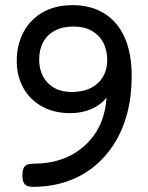

<svg xmlns="http://www.w3.org/2000/svg" viewBox="-20 -716 576 745"><path d="M107 9Q95 9 86 5.5Q77 2 72 -7.5Q67 -17 67 -36Q67 -56 72.5 -65.5Q78 -75 88 -78Q98 -81 112 -81Q164 -81 207 -94Q250 -107 284.5 -131.5Q319 -156 343.5 -189.5Q368 -223 380.5 -264.5Q393 -306 394 -352L410 -366Q401 -342 379 -321.5Q357 -301 324.5 -289Q292 -277 252 -277Q190 -277 143 -303Q96 -329 70.5 -375Q45 -421 45 -479Q45 -543 71.5 -592Q98 -641 146.5 -668.5Q195 -696 261 -696Q333 -696 384.5 -664Q436 -632 463.5 -571Q491 -510 491 -420Q491 -342 473.5 -276Q456 -210 422.5 -157.5Q389 -105 342 -67.5Q295 -30 235.5 -10.5Q176 9 107 9ZM258 -359Q302 -359 332.5 -374.5Q363 -390 379.5 -418Q396 -446 396 -482Q396 -522 380.5 -551Q365 -580 336 -596.5Q307 -613 265 -613Q222 -613 192.5 -597Q163 -581 147.5 -552.5Q132 -524 132 -485Q132 -448 147 -419.5Q162 -391 190.5 -375Q219 -359 258 -359Z"/></svg>

Font: Fredoka Light
Style: Regular
Weight: 400
Version: Version 2.001